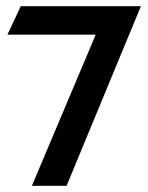

<svg xmlns="http://www.w3.org/2000/svg" viewBox="-20 -600 479 620"><path d="M4 -488H289L83 0H195L435 -580H47Z"/></svg>

Font: Charger Sport
Style: Blk
Weight: 900
Designer: Jasper
Foundry: Cannot Into Space Fonts
Version: Version 1.1